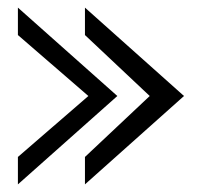

<svg xmlns="http://www.w3.org/2000/svg" viewBox="-20 -534 531 504"><path d="M27 -50 288 -282 27 -514V-442L212 -282L27 -122ZM203 -50 463 -282 203 -514V-442L373 -282L203 -122Z"/></svg>

Font: Charger Sport
Style: Nrw
Weight: 400
Designer: Jasper
Foundry: Cannot Into Space Fonts
Version: Version 1.1